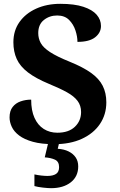

<svg xmlns="http://www.w3.org/2000/svg" viewBox="-20 -744 626 1004"><path d="M264 10Q197 10 152 -2.5Q107 -15 80 -35.5Q53 -56 41.5 -81Q30 -106 30 -130Q30 -164 46 -184.5Q62 -205 88 -214Q114 -223 143 -223Q143 -166 160.5 -127.5Q178 -89 209 -69.5Q240 -50 280 -50Q339 -50 371.5 -81Q404 -112 404 -158Q404 -192 385.5 -216.5Q367 -241 330 -261.5Q293 -282 237 -305Q167 -334 126 -365.5Q85 -397 67.5 -435.5Q50 -474 50 -523Q50 -584 82 -629Q114 -674 169.5 -699Q225 -724 295 -724Q369 -724 416 -708.5Q463 -693 485.5 -667Q508 -641 508 -608Q508 -573 477.5 -549Q447 -525 385 -525Q385 -553 374.5 -585Q364 -617 341 -640Q318 -663 279 -663Q239 -663 209.5 -639.5Q180 -616 180 -571Q180 -543 193 -519Q206 -495 242 -471.5Q278 -448 345 -421Q414 -393 456 -363Q498 -333 517 -295.5Q536 -258 536 -209Q536 -145 502.5 -95.5Q469 -46 408 -18Q347 10 264 10ZM247 240Q231 240 204.5 237Q178 234 160 229V168Q178 172 196.5 174Q215 176 228 176Q257 176 273 165.5Q289 155 289 130Q289 101 267.5 91Q246 81 214 78.8L235 -9H292L282 34Q315 36 339 48Q363 60 376 79.5Q389 99 389 126Q389 179 350 209.5Q311 240 247 240Z"/></svg>

Font: Noto Serif Tamil
Style: Italic
Weight: 400
Italic angle: -12°
Designer: Indian Type Foundry, Tom Grace, and the Monotype Design Team
Foundry: Monotype Imaging Inc.
Version: Version 2.003